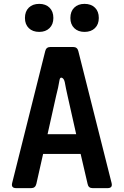

<svg xmlns="http://www.w3.org/2000/svg" viewBox="-20 -973 640 993"><path d="M64 0Q36 0 43 -27L214 -709Q219 -730 241 -730H358Q380 -730 385 -709L557 -27Q564 0 536 0H459Q437 0 433 -22L397 -177H203L168 -22Q163 0 141 0ZM226 -279H374L330 -475Q325 -496 321.5 -514Q318 -532 315 -548Q311 -566 301 -570.5Q291 -575 288 -560Q285 -541 280.5 -520Q276 -499 270 -476ZM417 -808Q384 -808 364 -827.5Q344 -847 344 -880Q344 -914 364 -933.5Q384 -953 417 -953Q451 -953 471 -933.5Q491 -914 491 -880Q491 -847 471 -827.5Q451 -808 417 -808ZM183 -808Q149 -808 129 -827.5Q109 -847 109 -880Q109 -914 129 -933.5Q149 -953 183 -953Q216 -953 236 -933.5Q256 -914 256 -880Q256 -847 236 -827.5Q216 -808 183 -808Z"/></svg>

Font: Pitagon Sans Mono
Style: Bold
Weight: 700
Monospace: yes
Designer: Travis Tran
Foundry: Pitagon
Version: Version 1.001; ttfautohint (v1.8.4.7-5d5b);gftools[0.9.26]